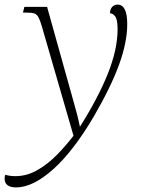

<svg xmlns="http://www.w3.org/2000/svg" viewBox="-77 -566 628 836"><path d="M-7 250Q-57 250 -57 211Q-57 203 -54 195Q-44 198 -33 199.5Q-22 201 -10 201Q40 201 86 174.5Q132 148 171.5 107.5Q211 67 243 25L105 -452Q97 -479 90 -491.5Q83 -504 72 -507.5Q61 -511 41 -511H23L29 -536H128L239 -139Q249 -104 257 -74Q265 -44 271 -14Q350 -139 392.5 -245Q435 -351 435 -439Q435 -480 425 -494Q415 -508 402 -508Q402 -526 411.5 -536Q421 -546 435 -546Q477 -546 477 -461Q477 -383 442 -286Q407 -189 331 -58Q242 93 154 171.5Q66 250 -7 250Z"/></svg>

Font: Noto Serif ExtraLight
Style: Italic
Weight: 200
Italic angle: -12°
Designer: Monotype Design Team
Foundry: Monotype Imaging Inc.
Version: Version 2.014; ttfautohint (v1.8.4.7-5d5b)